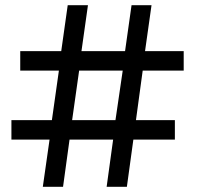

<svg xmlns="http://www.w3.org/2000/svg" viewBox="-20 -720 760 740"><path d="M145 0 171 -182H24V-257H180L207 -448H58V-523H216L241 -700H319L294 -523H462L487 -700H564L539 -523H688V-448H530L504 -257H654V-182H494L469 0H391L416 -182H248L223 0ZM258 -257H425L453 -448H285Z"/></svg>

Font: MuseoModerno Thin
Style: Regular
Weight: 400
Version: Version 1.003